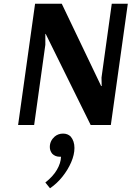

<svg xmlns="http://www.w3.org/2000/svg" viewBox="-20 -670 705 1029"><path d="M574 0H466L225 -488H223V-430L163 0H77L168 -650H311L522 -209H525L524 -254L579 -650H665ZM273 62Q292 46 318 46Q343 46 359 62Q379 86 379 123Q379 159 361.5 199.5Q344 240 314.5 277Q285 314 248 339L223 308Q264 276 285 240Q306 204 307 170H300Q276 170 260 154Q247 138 247 118Q247 85 273 62Z"/></svg>

Font: Arsenal SC
Style: Bold Italic
Weight: 700
Italic angle: -9.10001°
Designer: Andrij Shevchenko
Foundry: Stairsfor
Version: Version 2.001; ttfautohint (v1.8.4.7-5d5b)